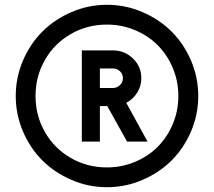

<svg xmlns="http://www.w3.org/2000/svg" viewBox="-20 -780 903 810"><path d="M282 -729.2Q353 -759.8 431.2 -759.8Q509.3 -759.8 580.6 -729.2Q651.9 -698.7 703.6 -647.2Q755.4 -595.7 785.9 -524.4Q816.4 -453.1 816.4 -375Q816.4 -296.9 785.9 -225.6Q755.4 -154.3 703.6 -102.8Q651.9 -51.3 580.6 -20.8Q509.3 9.8 431.2 9.8Q353 9.8 282 -20.8Q210.9 -51.3 159.2 -102.8Q107.4 -154.3 76.9 -225.6Q46.4 -296.9 46.4 -375Q46.4 -453.1 76.9 -524.4Q107.4 -595.7 159.2 -647.2Q210.9 -698.7 282 -729.2ZM431.2 -73.7Q493.7 -73.7 549.6 -97.2Q605.5 -120.6 645.5 -160.9Q685.5 -201.2 709 -256.8Q732.4 -312.5 732.4 -375Q732.4 -437.5 709 -493.2Q685.5 -548.8 645.5 -589.1Q605.5 -629.4 549.6 -652.8Q493.7 -676.3 431.2 -676.3Q348.1 -676.3 278.8 -636.5Q209.5 -596.7 169.7 -527.3Q129.9 -458 129.9 -375Q129.9 -292 169.7 -222.7Q209.5 -153.3 278.8 -113.5Q348.1 -73.7 431.2 -73.7ZM576.2 -450.2Q576.2 -417 558.8 -389.2Q541.5 -361.3 512.7 -346.2L602.5 -182.6H516.1L432.6 -332.5H401.4V-182.6H325.2V-567.4H456.1Q505.9 -567.4 541 -533.2Q576.2 -499 576.2 -450.2ZM401.4 -491.2V-408.7H456.1Q473.1 -408.7 485.8 -420.7Q498.5 -432.6 498.5 -450.2Q498.5 -467.3 486.3 -479.2Q474.1 -491.2 456.1 -491.2Z"/></svg>

Font: Now Alt
Style: Bold
Weight: 700
Designer: Alfredo Marco Pradil
Foundry: Alfredo Marco Pradil
Version: Version 1.002;PS 001.002;hotconv 1.0.88;makeotf.lib2.5.64775